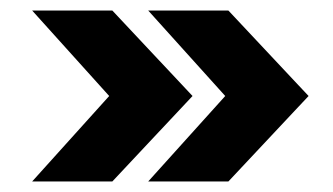

<svg xmlns="http://www.w3.org/2000/svg" viewBox="-20 -435 631 364"><path d="M193 -91H41L187 -253L41 -415H193L345 -253ZM565 -253 413 -91H261L407 -253L261 -415H413Z"/></svg>

Font: Hind Kochi
Style: Bold
Weight: 700
Designer: Dhruvi Tolia
Foundry: Indian Type Foundry
Version: Version 0.702;PS 1.0;hotconv 1.0.81;makeotf.lib2.5.63406